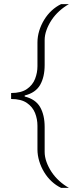

<svg xmlns="http://www.w3.org/2000/svg" viewBox="-20 -763 378 933"><path d="M277 150Q252 138 231 118.5Q210 99 194.5 73.5Q179 48 170.5 19.5Q162 -9 162 -37V-152Q162 -184 150.5 -213.5Q139 -243 111 -262.5Q83 -282 34 -282V-311Q83 -311 111 -330.5Q139 -350 150.5 -380Q162 -410 162 -441V-556Q162 -585 170.5 -613Q179 -641 194.5 -666.5Q210 -692 231 -711.5Q252 -731 277 -743H315Q290 -729 268 -709Q246 -689 230.5 -665.5Q215 -642 206 -617Q197 -592 197 -568V-447Q197 -389 175 -350.5Q153 -312 100 -299V-294Q153 -281 175 -242.5Q197 -204 197 -146V-25Q197 -1 206 24Q215 49 230.5 72.5Q246 96 268 116Q290 136 315 150Z"/></svg>

Font: Saira Expanded Thin
Style: Regular
Weight: 250
Width: 7
Designer: Hector Gatti with collaboration of the Omnibus-Type team
Foundry: Omnibus-Type
Version: Version 1.101